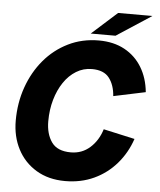

<svg xmlns="http://www.w3.org/2000/svg" viewBox="-58 -900 804 964"><g transform="rotate(5 344.0 -418.0)"><path d="M306 14Q222 14 160.5 -23Q99 -60 66 -123.5Q33 -187 33 -267Q33 -357 61 -436Q89 -515 139.5 -575Q190 -635 260 -669.5Q330 -704 414 -704Q489 -704 544 -674Q599 -644 631.5 -590.5Q664 -537 671 -466L510 -432Q506 -488 479 -523Q452 -558 392 -558Q349 -558 313 -536Q277 -514 251 -475.5Q225 -437 210.5 -386.5Q196 -336 196 -278Q196 -214 225 -173Q254 -132 322 -132Q378 -132 418.5 -168Q459 -204 477 -262L635 -227Q611 -156 564 -101.5Q517 -47 451.5 -16.5Q386 14 306 14ZM370 -735 498 -850H671L495 -735Z"/></g></svg>

Font: Radio Canada Big
Style: Bold Italic
Weight: 700
Italic angle: -12°
Designer: Étienne Aubert Bonn
Foundry: Coppers and Brasses
Version: Version 1.001